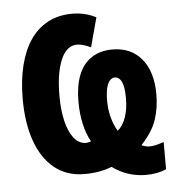

<svg xmlns="http://www.w3.org/2000/svg" viewBox="-46 -601 635 677"><g transform="rotate(-5 271.0 -262.5)"><path d="M234 -557Q257 -557 277.5 -552Q298 -547 318 -537L290 -433Q278 -439 265 -443Q252 -447 242 -447Q204 -447 184 -399.5Q164 -352 164 -272Q164 -223 173 -184Q182 -145 200 -122Q218 -99 243 -99Q248 -99 253 -100.5Q258 -102 261 -103Q246 -129 237.5 -165.5Q229 -202 229 -247Q229 -301 244 -339.5Q259 -378 289.5 -398.5Q320 -419 364 -419Q430 -419 467.5 -373.5Q505 -328 505 -248Q505 -201 491.5 -159.5Q478 -118 437 -74Q440 -72 449 -69.5Q458 -67 465 -67Q477 -67 490.5 -70.5Q504 -74 516 -78V18Q501 25 482.5 28.5Q464 32 444 32Q411 32 381 22Q351 12 325 -7Q306 1 281.5 5.5Q257 10 228 10Q166 10 122.5 -25Q79 -60 56.5 -123.5Q34 -187 34 -273Q34 -338 47 -390.5Q60 -443 85 -480Q110 -517 147.5 -537Q185 -557 234 -557ZM364 -320Q354 -320 346 -311Q338 -302 334 -284Q330 -266 330 -240Q330 -209 337.5 -181Q345 -153 358 -132Q377 -147 387 -176.5Q397 -206 397 -243Q397 -268 393.5 -285Q390 -302 382.5 -311Q375 -320 364 -320Z"/></g></svg>

Font: Noto Sans Display ExtraCondensed
Style: Bold
Weight: 700
Width: 2
Designer: Monotype Design Team
Foundry: Monotype Imaging Inc.
Version: Version 2.003